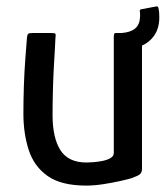

<svg xmlns="http://www.w3.org/2000/svg" viewBox="-20 -575 523 599"><path d="M249 4Q171 4 128.5 -26Q86 -56 69.5 -107.5Q53 -159 53 -220Q53 -264 54.5 -308Q56 -352 59 -391Q62 -430 64 -456Q65 -468 68.5 -470Q72 -472 82 -472H137Q147 -472 151 -471Q155 -470 153 -458Q153 -452 151.5 -427Q150 -402 148 -366Q146 -330 145 -290.5Q144 -251 144 -216Q144 -145 168.5 -106.5Q193 -68 250 -68Q257 -68 271 -69Q285 -70 300 -73Q315 -76 325 -82Q335 -88 335 -98V-460Q335 -464 336 -468Q337 -472 341 -472H413Q416 -472 419.5 -470.5Q423 -469 423 -463V-49Q423 -37 416.5 -31.5Q410 -26 390 -19Q380 -16 356 -10.5Q332 -5 303 -0.5Q274 4 249 4ZM468 -555Q472 -556 474 -551Q476 -543 476.5 -535.5Q477 -528 477 -521Q477 -488 462 -465.5Q447 -443 420.5 -431.5Q394 -420 359 -418Q354 -418 354 -423V-467Q354 -472 359 -472Q387 -474 401.5 -486Q416 -498 417 -523Q417 -527 417 -531.5Q417 -536 416 -540Q416 -545 420 -546Z"/></svg>

Font: Glory Thin Medium
Style: Regular
Weight: 500
Version: Version 1.011